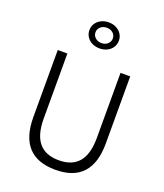

<svg xmlns="http://www.w3.org/2000/svg" viewBox="-200 -1278 1216 1424"><g transform="rotate(20 408.0 -566.0)"><path d="M408.5 16Q266 16 194.2 -62Q122.5 -140 122.5 -295.5V-825H198.5V-312Q198.5 -184.5 250.8 -121.8Q303 -59 408.5 -59Q513.5 -59 565.8 -121.8Q618 -184.5 618 -312V-825H694.5V-295.5Q694.5 -140 622.8 -62Q551 16 408.5 16ZM409 -942Q376.5 -942 350 -955Q323.5 -968 308 -991.5Q292.5 -1015 292.5 -1045Q292.5 -1074.5 308 -1097.8Q323.5 -1121 350 -1134.2Q376.5 -1147.5 409 -1147.5Q441.5 -1147.5 467.8 -1134.2Q494 -1121 509.5 -1097.8Q525 -1074.5 525 -1045Q525 -1015 509.5 -991.5Q494 -968 467.5 -955Q441 -942 409 -942ZM409 -984Q438 -984 457.5 -1001.5Q477 -1019 477 -1044.5Q477 -1071 457.5 -1088Q438 -1105 409 -1105Q380 -1105 360.2 -1088Q340.5 -1071 340.5 -1044.5Q340.5 -1019 360.2 -1001.5Q380 -984 409 -984Z"/></g></svg>

Font: Spartan Thin
Style: Regular
Weight: 400
Version: Version 1.004